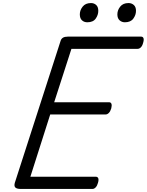

<svg xmlns="http://www.w3.org/2000/svg" viewBox="-20 -1238 962 1258"><path d="M116 0Q91 0 81 -9Q71 -18 77 -40L377 -970Q381 -984 392.5 -991Q404 -998 424 -998H905Q916 -998 920 -988Q924 -978 918 -958Q913 -938 903 -928Q893 -918 882 -918H448L335 -568H695Q706 -568 710 -558Q714 -548 709 -528Q703 -508 693 -498Q683 -488 672 -488H309L179 -80H608Q619 -80 623.5 -70.5Q628 -61 622 -40Q617 -21 607 -10.5Q597 0 586 0ZM552 -1092Q531 -1092 517 -1105Q503 -1118 503 -1144Q503 -1171 521.5 -1194.5Q540 -1218 576 -1218Q596 -1218 610 -1205.5Q624 -1193 624 -1167Q624 -1140 607 -1116Q590 -1092 552 -1092ZM798 -1092Q778 -1092 763.5 -1105Q749 -1118 749 -1144Q749 -1171 767.5 -1194.5Q786 -1218 822 -1218Q842 -1218 856.5 -1205.5Q871 -1193 871 -1167Q871 -1140 853.5 -1116Q836 -1092 798 -1092Z"/></svg>

Font: Playwrite RO
Style: Regular
Weight: 400
Designer: Veronika Burian, José Scaglione
Foundry: TypeTogether
Version: Version 1.002